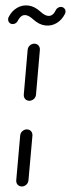

<svg xmlns="http://www.w3.org/2000/svg" viewBox="-20 -677 258 697"><path d="M59.3 0Q53.3 0 48.3 -3Q43.3 -5.9 40.9 -11.1Q38.5 -16.3 38.9 -22.2L53.3 -185.2Q53.7 -191.1 57.2 -196.3Q60.7 -201.5 66.1 -204.4Q71.5 -207.4 77.4 -207.4Q83.3 -207.4 88.3 -204.4Q93.3 -201.5 95.7 -196.3Q98.1 -191.1 97.8 -185.2L83.3 -22.2Q83 -16.3 79.4 -11.1Q75.9 -5.9 70.6 -3Q65.2 0 59.3 0ZM86.3 -311.1Q80.4 -311.1 75.6 -314.1Q70.7 -317 68.3 -322.2Q65.9 -327.4 66.3 -333.3L80.4 -496.3Q80.7 -502.2 84.3 -507.4Q87.8 -512.6 93.1 -515.6Q98.5 -518.5 104.4 -518.5Q110.4 -518.5 115.4 -515.6Q120.4 -512.6 122.8 -507.4Q125.2 -502.2 124.8 -496.3L110.7 -333.3Q110.4 -327.4 106.9 -322.2Q103.3 -317 97.8 -314.1Q92.2 -311.1 86.3 -311.1ZM200.7 -651.9Q208.5 -651.9 213.5 -646.5Q218.5 -641.1 217.8 -633.3Q217.4 -629.6 215.6 -626.3Q204.8 -604.8 185.7 -593.3Q166.7 -581.9 144.1 -584.6Q121.5 -587.4 100.4 -606.7Q87.4 -618.5 77 -621.3Q66.7 -624.1 58.7 -618.9Q50.7 -613.7 44.4 -601.1Q41.9 -595.9 36.9 -592.8Q31.9 -589.6 26.3 -589.6Q18.5 -589.6 13.7 -595Q8.9 -600.4 9.6 -608.1Q9.6 -611.5 11.5 -615.2Q22.2 -636.7 41.3 -648.1Q60.4 -659.6 83 -656.9Q105.6 -654.1 126.7 -634.8Q139.6 -623 150.2 -620.2Q160.7 -617.4 168.7 -622.6Q176.7 -627.8 182.6 -640.4Q185.2 -645.6 190.2 -648.7Q195.2 -651.9 200.7 -651.9Z"/></svg>

Font: 26F Galaxy Sans Oblique
Style: Regular
Weight: 400
Italic angle: -5°
Designer: C₂₉H₂₅N₃O₅
Version: Version 1.200;FEAKit 1.0